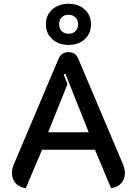

<svg xmlns="http://www.w3.org/2000/svg" viewBox="-20 -984 722 1013"><path d="M43 -71Q43 -94 53 -117L289 -674Q304 -709 342 -709Q379 -709 393 -674L629 -117Q639 -94 639 -71Q639 -40 620 -18Q601 4 566 9L481 -194H202L116 9Q81 4 62 -18Q43 -40 43 -71ZM448 -286 325 -595 316 -591 336 -540 234 -286ZM222 -856Q222 -904 255.5 -934Q289 -964 342 -964Q394 -964 427 -934Q460 -904 460 -856Q460 -807 427 -777Q394 -747 342 -747Q289 -747 255.5 -777.5Q222 -808 222 -856ZM392 -856Q392 -879 378 -892.5Q364 -906 342 -906Q319 -906 305.5 -892.5Q292 -879 292 -856Q292 -833 305.5 -819.5Q319 -806 342 -806Q364 -806 378 -819.5Q392 -833 392 -856Z"/></svg>

Font: K2D Medium
Style: Regular
Weight: 500
Designer: Katatrad Aksorn Co.,Ltd.
Foundry: Cadson Demak Co.,Ltd.
Version: Version 1.000; ttfautohint (v1.6)